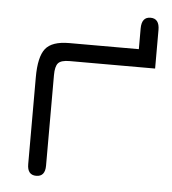

<svg xmlns="http://www.w3.org/2000/svg" viewBox="-46 -616 597 665"><g transform="rotate(5 252.5 -283.0)"><path d="M482 -399H185Q155 -399 145 -387.5Q135 -376 135 -346V-31Q135 7 104 7Q73 7 73 -31V-333Q73 -404 95.5 -432.5Q118 -461 178 -461H420V-533Q420 -573 451 -573Q482 -573 482 -533Z"/></g></svg>

Font: Jura Medium
Style: Regular
Weight: 500
Designer: Daniel Johnson, Alexei Vanyashin
Foundry: Daniel Johnson
Version: Version 5.103